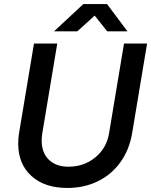

<svg xmlns="http://www.w3.org/2000/svg" viewBox="-20 -915 747 949"><path d="M70 -205Q70 -232 74 -256L148 -700H263L189 -256Q186 -237 186 -220Q186 -160 221.5 -125.5Q257 -91 318 -91Q395 -91 451 -137Q507 -183 519 -256L593 -700H707L633 -256Q619 -174 575 -113Q531 -52 463.5 -19Q396 14 313 14Q200 14 135 -45.5Q70 -105 70 -205ZM392 -895H509L610 -760H510L448 -838L362 -760H247Z"/></svg>

Font: Oak Sans Semibold
Style: Italic
Weight: 600
Italic angle: -9.49998°
Foundry: Erik Kennedy, Walven
Version: Version 1.000